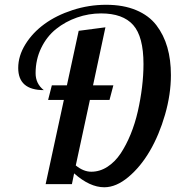

<svg xmlns="http://www.w3.org/2000/svg" viewBox="-20 -770 744 803"><path d="M128.9 -463.9Q128.9 -419.9 163.1 -393.1Q56.2 -393.1 56.2 -485.8Q56.2 -536.1 86.2 -584.7Q116.2 -633.3 165.8 -669.4Q215.3 -705.6 283.4 -727.8Q351.6 -750 423.8 -750Q496.1 -750 549.6 -727.5Q603 -705.1 634 -664.6Q665 -624 679.9 -572Q694.8 -520 694.8 -456.1Q694.8 -375.5 670.2 -290.3Q645.5 -205.1 606.7 -138.7Q567.9 -72.3 516.8 -29.5Q465.8 13.2 416 13.2Q355.5 13.2 290 -44.9L280.8 0H170.9L247.1 -352.1H181.2L196.8 -413.1H259.8L309.1 -641.1L420.9 -655.8L369.1 -413.1H454.1L438 -352.1H356L296.9 -78.1Q329.1 -51.8 361.8 -51.8Q397.5 -51.8 429.2 -72.3Q460.9 -92.8 484.4 -127.9Q507.8 -163.1 526.4 -208.5Q544.9 -253.9 556.4 -304.4Q567.9 -355 574 -405.3Q580.1 -455.6 580.1 -502Q580.1 -616.7 537.1 -665.3Q494.1 -713.9 402.8 -713.9Q351.1 -713.9 302.2 -696.8Q253.4 -679.7 214.6 -648.7Q175.8 -617.7 152.3 -569.3Q128.9 -521 128.9 -463.9Z"/></svg>

Font: Lobster Two
Style: Italic
Weight: 400
Designer: Pablo Impallari
Foundry: Pablo Impallari. www.impallari.com
Version: Version 1.006